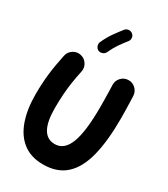

<svg xmlns="http://www.w3.org/2000/svg" viewBox="-267 -1174 1192 1366"><g transform="rotate(30 329.5 -491.0)"><path d="M163.6 -733.4Q197.3 -726.1 216.3 -696.8Q235.4 -667.5 228 -633.8Q215.8 -576.7 208.3 -526.1Q200.7 -475.6 197.3 -424.3Q193.8 -373 193.8 -313.5Q193.8 -90.8 320.3 -90.8Q397.5 -90.8 433.8 -185.3Q470.2 -279.8 470.2 -481Q470.2 -506.3 469.7 -541.7Q469.2 -577.1 468.5 -610.1Q467.8 -643.1 466.8 -660.6Q465.3 -695.3 488.8 -720.9Q512.2 -746.6 546.4 -748Q580.6 -749.5 606.2 -726.3Q631.8 -703.1 633.8 -668.5Q634.8 -649.9 635.7 -615.7Q636.7 -581.5 637.5 -544.7Q638.2 -507.8 638.2 -481Q638.2 -299.3 606.7 -175Q575.2 -50.8 505.4 12.7Q435.5 76.2 320.3 76.2Q222.2 76.2 156.7 26.6Q91.3 -22.9 58.6 -114.5Q25.9 -206.1 25.9 -331.1Q25.9 -418 34.9 -496.8Q43.9 -575.7 64 -668.9Q71.3 -702.6 100.8 -721.7Q130.4 -740.7 163.6 -733.4ZM402.3 -1048.8Q416.5 -1038.1 418.5 -1019.8Q420.4 -1001.5 409.2 -987.8Q381.8 -953.6 359.4 -920.7Q336.9 -887.7 316.9 -844.2Q310.1 -828.6 292.2 -822Q274.4 -815.4 258.8 -822.3Q243.7 -829.1 237.1 -846.7Q230.5 -864.3 237.3 -880.4Q260.3 -931.2 287.1 -969.2Q314 -1007.3 341.3 -1041.5Q352.5 -1055.7 370.6 -1057.6Q388.7 -1059.6 402.3 -1048.8Z"/></g></svg>

Font: Mikhak-DS1-FD Black
Style: Regular
Weight: 900
Designer: Amin Abedi
Version: Version 3.2